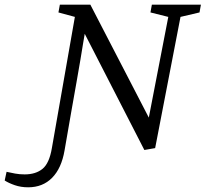

<svg xmlns="http://www.w3.org/2000/svg" viewBox="-151 -631 876 818"><path d="M-31 167Q-62 167 -88 158Q-114 149 -131 138L-123 101Q-106 105 -86.5 108.5Q-67 112 -46 112Q1 112 30 88.5Q59 65 70 0L168 -559L98 -578L104 -611H234L483 -130L566 -559L490 -578L496 -611H705L699 -578L618 -559L510 0L464 8L210 -487Q207 -470 202.5 -443Q198 -416 191.5 -376Q185 -336 175 -281Q165 -226 152.5 -154Q140 -82 124 10Q111 86 71 126.5Q31 167 -31 167Z"/></svg>

Font: Manuale
Style: Italic
Weight: 400
Italic angle: -11°
Designer: Eduardo Tunni / Pablo Cosgaya
Foundry: Eduardo Tunni / Pablo Cosgaya
Version: Version 1.002